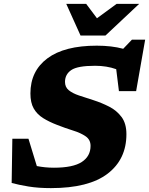

<svg xmlns="http://www.w3.org/2000/svg" viewBox="-20 -955 767 988"><path d="M630.5 -264.5Q630.5 -135 533.5 -61Q436.5 13 242 13Q177.5 13 127 4.8Q76.5 -3.5 40 -13.5L43.5 -241H126.5L169.5 -100.5Q190 -96.5 212.2 -94.2Q234.5 -92 257.5 -92Q355.5 -92 400.8 -121.5Q446 -151 446 -204.5Q446 -236 420.8 -253.5Q395.5 -271 356 -283.2Q316.5 -295.5 274.5 -312Q232.5 -328 201.5 -347.5Q170.5 -367 153.5 -396.8Q136.5 -426.5 136.5 -474Q136.5 -589.5 224 -654.8Q311.5 -720 478 -720Q554.5 -720 614 -704L659 -751H727L680.5 -486H592L578 -599Q529 -616.5 469.5 -616.5Q379 -616.5 346.8 -594.5Q314.5 -572.5 314.5 -533.5Q314.5 -506.5 333.8 -490.8Q353 -475 386.2 -463.8Q419.5 -452.5 461 -439.5Q503 -426 541.8 -406.2Q580.5 -386.5 605.5 -353Q630.5 -319.5 630.5 -264.5ZM696 -935 522.5 -772H394.5L321 -935H423.5L479 -861L580 -935Z"/></svg>

Font: Newsreader 6pt
Style: Bold Italic
Weight: 700
Italic angle: -17°
Designer: Hugues Gentile
Foundry: Production Type
Version: Version 1.003; ttfautohint (v1.8.3)